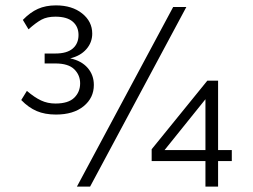

<svg xmlns="http://www.w3.org/2000/svg" viewBox="-20 -694 942 714"><path d="M188 -268Q147 -268 116.5 -281Q86 -294 59 -322L80 -356Q108 -332 132.5 -320.5Q157 -309 186 -309Q234 -309 256 -330.5Q278 -352 278 -384Q278 -415 256 -436.5Q234 -458 186 -458H146V-495H186Q229 -495 250.5 -513.5Q272 -532 272 -564Q272 -595 250.5 -613.5Q229 -632 186 -632Q155 -632 134.5 -621Q114 -610 86 -585L65 -620Q92 -648 121 -661Q150 -674 188 -674Q248 -674 285.5 -644Q323 -614 323 -569Q323 -536 301 -511Q279 -486 241 -477Q283 -468 306 -441.5Q329 -415 329 -378Q329 -330 291 -299Q253 -268 188 -268ZM266 0 624 -668H673L315 0ZM744 0V-95H544V-139L751 -394H791V-136H842V-95H791V0ZM744 -325 592 -136H744Z"/></svg>

Font: Celebes Light
Style: Regular
Weight: 300
Designer: Anugrah Pasau
Foundry: Lafontype
Version: Version 1.000; ttfautohint (v1.8.4)